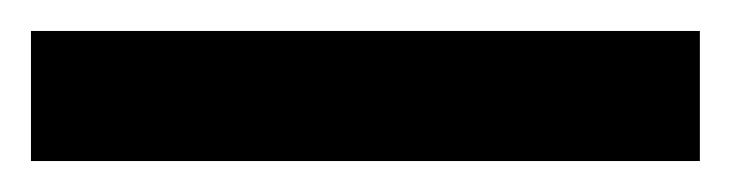

<svg xmlns="http://www.w3.org/2000/svg" viewBox="-33 69 472 124"><path d="M419 89V173H-13V89Z"/></svg>

Font: BioRhyme ExtraBold
Style: Regular
Weight: 400
Version: Version 1.600;gftools[0.9.33]